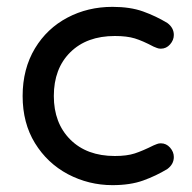

<svg xmlns="http://www.w3.org/2000/svg" viewBox="-20 -558 561 560"><path d="M308 -18Q239 -18 178 -50Q118 -82 82 -140.5Q46 -199 46 -278Q46 -357 82 -417Q117 -475 176.5 -506.5Q236 -538 308 -538Q360 -538 397.5 -524.5Q435 -511 468 -491Q487 -477 487 -456Q487 -441 476 -428.5Q465 -416 449 -416Q443 -416 438 -418Q433 -420 428 -422Q396 -439 373 -446Q350 -453 315 -453Q233 -453 185 -405.5Q137 -358 137 -278Q137 -199 185 -151Q233 -103 315 -103Q350 -103 373 -110.5Q396 -118 428 -134Q433 -136 438 -138Q443 -140 449 -140Q465 -140 476 -127.5Q487 -115 487 -100Q487 -79 468 -65Q435 -45 397.5 -31.5Q360 -18 308 -18Z"/></svg>

Font: Huninn
Style: Regular
Weight: 400
Designer: justfont
Foundry: justfont
Version: Version 1.003